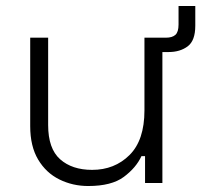

<svg xmlns="http://www.w3.org/2000/svg" viewBox="-20 -612 693 642"><path d="M81 -190V-486H141V-194Q141 -115 181 -79.5Q221 -44 288 -44Q363 -44 413 -93.5Q463 -143 463 -243V-486H523V0H465V-90H453Q435 -51 394 -20.5Q353 10 275 10Q223 10 178.5 -12Q134 -34 107.5 -78.5Q81 -123 81 -190ZM519 -438V-486H535Q556 -486 566.5 -495.5Q577 -505 577 -530V-592H633V-526Q633 -476 607.5 -457Q582 -438 544 -438Z"/></svg>

Font: Space 7353
Style: Regular
Weight: 400
Designer: Christine Claussen + Ruben Lyon  (Space 7353)
Version: Version 1.000;FEAKit 1.0